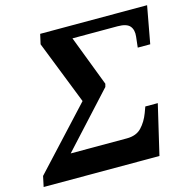

<svg xmlns="http://www.w3.org/2000/svg" viewBox="-154 -818 915 921"><g transform="rotate(-15 303.5 -357.0)"><path d="M-49 0 -38 -52 238 -350 114 -665 125 -714H656L622 -529H560L566 -582Q570 -615 554 -634Q538 -653 493 -653H269L365 -402L361 -387L118 -122H397Q444 -122 470 -149.5Q496 -177 511 -217L522 -247H584L526 0Z"/></g></svg>

Font: Noto Serif
Style: Bold Italic
Weight: 700
Italic angle: -12°
Designer: Monotype Design Team
Foundry: Monotype Imaging Inc.
Version: Version 2.013